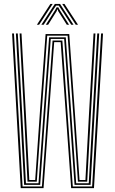

<svg xmlns="http://www.w3.org/2000/svg" viewBox="-20 -973 595 993"><path d="M87.2 0 42.5 -800H52.2L96.8 -8.5H196.8L251.8 -763.2H302.5L356.5 -8.5H456.5L502.8 -800H512.8L466 0H348L293.8 -755H260.2L205.2 0ZM104.8 -16.8 85.5 -372.2 62.2 -800H72L95 -382L114.2 -25.2H179.2L204.8 -381.5L234 -780H320.2L349.5 -374.2L374 -25.2H439L458.5 -372.5L483 -800H493L468 -363L448.5 -16.8H365.5L340.8 -366.5L311.8 -771.8H242.5L213.2 -372.5L187.8 -16.8ZM122.2 -33.5 104 -388 81.5 -800H91.2L113.2 -395L131.5 -42H162L186.5 -394.5L215.8 -796.8H338.2L367.5 -386.8L391.2 -42H421.8L440.5 -388L463.8 -800H473.5L449.8 -379.8L431 -33.5H383L359 -380.2L329.8 -788.5H224.2L195.2 -388L170.2 -33.5ZM170.8 -845 240.8 -952.8H252.5L182.2 -845ZM193.8 -845 263.8 -952.8H290.5L360.2 -845H348.5L295.2 -927.5L284 -944H270.2L258.8 -927.2L205.8 -845ZM217 -845 265.2 -921 272.8 -935H281.5L289 -921L337.2 -845H325.5L281 -915.5L278.2 -924.2H276L273.2 -915.5L228.8 -845ZM371.8 -845 301.8 -952.8H313.2L383.5 -845Z"/></svg>

Font: Big Shoulders Inline Text ExtraLight
Style: Regular
Weight: 250
Version: Version 2.002